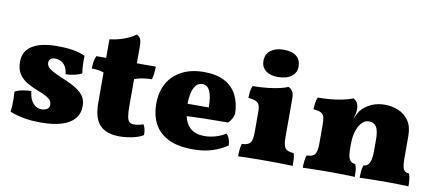

<svg xmlns="http://www.w3.org/2000/svg" viewBox="-64 -923 2661 1170"><g transform="rotate(10 1266.5 -338.0)"><path d="M421 -438Q420 -411 421 -383.5Q422 -356 426 -330Q409 -320 382 -313.5Q355 -307 327 -307Q324 -331 315 -349.5Q306 -368 289 -379Q272 -390 245 -390Q229 -390 219.5 -381Q210 -372 210 -358Q210 -347 216 -336.5Q222 -326 243.5 -313Q265 -300 310 -281Q369 -257 402 -235.5Q435 -214 449 -190Q463 -166 463 -134Q463 -87 436 -55Q409 -23 357 -7Q305 9 230 9Q166 9 122 0.5Q78 -8 36 -24Q39 -45 40 -67.5Q41 -90 40.5 -111Q40 -132 38 -148Q56 -159 85 -164.5Q114 -170 139 -170Q144 -121 166 -96Q188 -71 219 -71Q239 -71 253 -80Q267 -89 267 -107Q267 -121 260 -132Q253 -143 234.5 -154Q216 -165 181 -178Q141 -193 109 -212Q77 -231 58.5 -260Q40 -289 40 -334Q40 -368 54 -393Q68 -418 95 -434.5Q122 -451 160 -459Q198 -467 245 -467Q305 -467 345.5 -460Q386 -453 421 -438Z M714 9Q635 9 594 -32Q553 -73 553 -174V-357Q537 -364 519 -366.5Q501 -369 478 -369Q478 -392 481 -410.5Q484 -429 492 -448H553V-563Q598 -568 642 -584Q686 -600 711 -620Q729 -613 736 -598.5Q743 -584 743 -550V-448H860Q860 -422 857.5 -403.5Q855 -385 850 -368Q819 -368 792.5 -363.5Q766 -359 743 -350V-186Q743 -140 747.5 -117Q752 -94 762.5 -86Q773 -78 790 -78Q802 -78 818 -81Q834 -84 847 -89Q862 -67 862 -25Q840 -10 799 -0.5Q758 9 714 9Z M1169 9Q1073 9 1014.5 -21.5Q956 -52 929 -104.5Q902 -157 902 -224Q902 -301 933 -355Q964 -409 1021.5 -438Q1079 -467 1156 -467Q1234 -467 1284.5 -440Q1335 -413 1360 -363.5Q1385 -314 1386 -248Q1377 -211 1353 -189Q1320 -189 1282 -188.5Q1244 -188 1204 -187.5Q1164 -187 1124 -185Q1084 -183 1047 -180V-259H1221Q1221 -327 1205.5 -360Q1190 -393 1159 -393Q1136 -393 1120.5 -376Q1105 -359 1097.5 -328Q1090 -297 1090 -255Q1090 -202 1103.5 -163Q1117 -124 1146.5 -103.5Q1176 -83 1224 -83Q1260 -83 1296 -94Q1332 -105 1354 -121Q1365 -114 1373 -94Q1381 -74 1381 -52Q1340 -24 1289 -7.5Q1238 9 1169 9Z M1449 3Q1449 -22 1451 -41.5Q1453 -61 1458 -75Q1498 -77 1510.5 -94.5Q1523 -112 1523 -162V-289Q1523 -312 1517 -326.5Q1511 -341 1495 -348.5Q1479 -356 1449 -359Q1449 -378 1451.5 -398Q1454 -418 1462 -434Q1512 -434 1555 -439Q1598 -444 1630 -451.5Q1662 -459 1678 -467Q1695 -460 1704 -444.5Q1713 -429 1713 -403V-162Q1713 -112 1726 -94.5Q1739 -77 1779 -75Q1784 -61 1785.5 -41.5Q1787 -22 1787 3Q1775 2 1748 1.5Q1721 1 1687 0.5Q1653 0 1618 0Q1584 0 1549.5 0.5Q1515 1 1488 1.5Q1461 2 1449 3ZM1602 -515Q1555 -515 1527.5 -537Q1500 -559 1500 -596Q1500 -640 1531 -662.5Q1562 -685 1609 -685Q1662 -685 1689.5 -663Q1717 -641 1717 -598Q1717 -561 1686.5 -538Q1656 -515 1602 -515Z M1923 -204V-270Q1923 -303 1919 -321Q1915 -339 1900 -347.5Q1885 -356 1852 -359Q1852 -378 1854.5 -398Q1857 -418 1865 -434Q1939 -434 1997 -444.5Q2055 -455 2079 -467Q2096 -460 2104.5 -444.5Q2113 -429 2113 -403ZM2449 -162Q2449 -113 2458 -94Q2467 -75 2492 -75Q2499 -59 2501 -40.5Q2503 -22 2503 3Q2481 2 2440 1Q2399 0 2364 0Q2341 0 2308 0.5Q2275 1 2245.5 1.5Q2216 2 2201 3Q2201 -18 2202.5 -37.5Q2204 -57 2211 -75Q2232 -75 2245.5 -96Q2259 -117 2259 -173V-242Q2259 -299 2244 -322Q2229 -345 2197 -345Q2173 -345 2154 -325Q2135 -305 2124 -270.5Q2113 -236 2113 -190V-162Q2113 -110 2125.5 -92.5Q2138 -75 2160 -75Q2168 -56 2169.5 -38Q2171 -20 2171 3Q2156 2 2129 1.5Q2102 1 2072.5 0.5Q2043 0 2018 0Q1994 0 1960 0.5Q1926 1 1895 1.5Q1864 2 1849 3Q1849 -20 1851.5 -41Q1854 -62 1859 -75Q1898 -75 1910.5 -93.5Q1923 -112 1923 -162V-270L2113 -403Q2113 -391 2109.5 -375Q2106 -359 2101 -342Q2109 -362 2118 -379Q2127 -396 2140 -409Q2164 -433 2198.5 -447.5Q2233 -462 2275 -462Q2320 -462 2360 -445.5Q2400 -429 2424.5 -393Q2449 -357 2449 -299Z"/></g></svg>

Font: Vollkorn Black
Style: Regular
Weight: 900
Designer: Friedrich Althausen
Foundry: Friedrich Althausen
Version: Version 5.000